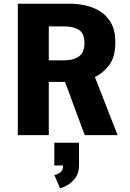

<svg xmlns="http://www.w3.org/2000/svg" viewBox="-20 -720 690 1023"><path d="M75 0V-700H357.5Q393.5 -700 434.5 -691.2Q475.5 -682.5 512 -660.5Q548.5 -638.5 571.5 -598.2Q594.5 -558 594.5 -495Q594.5 -417 562 -373.5Q529.5 -330 485.5 -310L606.5 0H431.5L326.5 -283.5H240V0ZM240 -398.5H322.5Q370.5 -398.5 400.2 -419.2Q430 -440 430 -490Q430 -543 399.8 -561.2Q369.5 -579.5 321.5 -579.5H240ZM269.5 161.5V40.5H401V161.5Q401 201 382.5 226.5Q364 252 340.2 265.8Q316.5 279.5 300 283L269.5 212.5Q287 209.5 301.5 198.5Q316 187.5 316 161.5Z"/></svg>

Font: Trispace
Style: Bold
Weight: 700
Designer: Tyler Finck
Foundry: Etcetera Type Company
Version: Version 1.210; ttfautohint (v1.8.3)